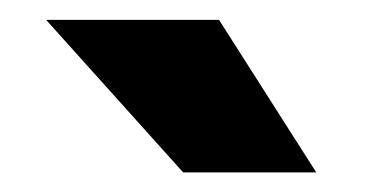

<svg xmlns="http://www.w3.org/2000/svg" viewBox="-20 -770 379 193"><path d="M297.9 -596.7H164.1L26.4 -750H200.2Z"/></svg>

Font: Vazir Black UI
Style: Black-UI
Weight: 900
Designer: Saber Rastikerdar
Foundry: Saber Rastikerdar
Version: Version 30.1.0